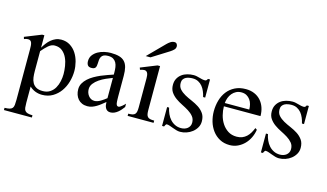

<svg xmlns="http://www.w3.org/2000/svg" viewBox="-84 -765 2010 1180"><g transform="rotate(15 920.5 -175.5)"><path d="M352.1 -181.2Q352.1 -147 342.3 -112.5Q332.5 -78.1 313 -50.8Q293.5 -23.4 264.4 -6.1Q235.4 11.2 196.8 11.2Q174.3 11.2 154.1 3.4Q133.8 -4.4 117.2 -20V83Q117.2 101.6 118.7 113.8Q120.1 126 125.7 133.3Q131.3 140.6 142.6 144Q153.8 147.5 173.8 147.9V162.1H-3.9V147.9Q16.6 147.5 28.3 144.3Q40 141.1 45.7 133.8Q51.3 126.5 52.7 113.8Q54.2 101.1 54.2 81.1V-237.8Q54.2 -251.5 53.5 -262.5Q52.7 -273.4 50 -281Q47.4 -288.6 42 -292.7Q36.6 -296.9 26.9 -296.9Q13.7 -296.9 2 -291L-2 -304.2L103 -346.2H117.2V-267.1Q126 -282.2 136.7 -296.6Q147.5 -311 160.9 -322.3Q174.3 -333.5 190.2 -340.3Q206.1 -347.2 225.1 -347.2Q257.8 -347.2 282 -331.8Q306.2 -316.4 321.5 -292.5Q336.9 -268.6 344.5 -239Q352.1 -209.5 352.1 -181.2ZM293 -146Q293 -169.4 288.8 -196.5Q284.7 -223.6 273.9 -247.1Q263.2 -270.5 244.4 -286.1Q225.6 -301.8 195.8 -301.8Q175.3 -301.8 156 -285.2Q136.7 -268.6 117.2 -245.1V-119.1Q117.2 -98.1 119.6 -78.9Q122.1 -59.6 130.4 -44.7Q138.7 -29.8 154.1 -21Q169.4 -12.2 195.8 -12.2Q222.7 -12.2 241.5 -24.7Q260.3 -37.1 271.5 -56.6Q282.7 -76.2 287.8 -99.9Q293 -123.5 293 -146Z M710.9 -48.8Q704.1 -39.6 695.6 -29.5Q687 -19.5 677 -11.5Q667 -3.4 655.3 1.7Q643.6 6.8 630.9 6.8Q619.1 6.8 611.6 2Q604 -2.9 599.6 -11Q595.2 -19 593.5 -28.8Q591.8 -38.6 591.8 -48.8Q579.6 -39.1 567.4 -29.3Q555.2 -19.5 542 -11.5Q528.8 -3.4 514.6 1.7Q500.5 6.8 483.9 6.8Q464.8 6.8 450 0.2Q435.1 -6.3 424.8 -18.1Q414.6 -29.8 409.2 -45.7Q403.8 -61.5 403.8 -80.1Q403.8 -100.6 413.3 -117.7Q422.9 -134.8 438.5 -148.9Q454.1 -163.1 474.1 -174.6Q494.1 -186 515.1 -195.1Q536.1 -204.1 556.2 -210.9Q576.2 -217.8 591.8 -223.1V-236.8Q591.8 -253.9 589.6 -269.8Q587.4 -285.6 580.6 -298.1Q573.7 -310.5 561.5 -317.9Q549.3 -325.2 528.8 -325.2Q511.7 -325.2 502 -320.6Q492.2 -315.9 487.1 -307.4Q481.9 -298.8 480.5 -287.4Q479 -275.9 479 -262.2Q479 -245.6 472.7 -236.3Q466.3 -227.1 447.8 -227.1Q430.7 -227.1 423.8 -236.8Q417 -246.6 417 -262.2Q417 -285.2 429.2 -301.3Q441.4 -317.4 459.7 -327.6Q478 -337.9 499.5 -342.5Q521 -347.2 540 -347.2Q571.8 -347.2 593.5 -341.1Q615.2 -335 628.4 -321Q641.6 -307.1 647.2 -285.2Q652.8 -263.2 652.8 -231.9V-117.2Q652.8 -109.9 652.8 -101.6Q652.8 -93.3 653.1 -85.2Q653.3 -77.1 653.6 -70.1Q653.8 -63 654.8 -58.1Q655.8 -51.3 659.2 -45.7Q662.6 -40 670.9 -40Q674.8 -40 680.7 -43.7Q686.5 -47.4 692.4 -52.2Q698.2 -57.1 703.4 -62Q708.5 -66.9 710.9 -69.8ZM591.8 -202.1Q573.2 -195.3 551.3 -185.5Q529.3 -175.8 510.3 -162.8Q491.2 -149.9 478.5 -133.5Q465.8 -117.2 465.8 -97.2Q465.8 -85.9 469.2 -75.2Q472.7 -64.5 479.5 -55.7Q486.3 -46.9 495.8 -41.5Q505.4 -36.1 518.1 -36.1Q527.8 -36.1 537.6 -39.6Q547.4 -43 556.9 -48.6Q566.4 -54.2 575.4 -60.8Q584.5 -67.4 591.8 -73.2Z M739.7 0V-14.2Q756.3 -14.2 766.6 -16.6Q776.9 -19 782.5 -25.4Q788.1 -31.7 790 -42.2Q792 -52.7 792 -68.8V-253.9Q792 -262.2 791 -270.3Q790 -278.3 787.4 -284.7Q784.7 -291 779.5 -294.9Q774.4 -298.8 766.1 -298.8Q760.3 -298.8 753.4 -297.1Q746.6 -295.4 739.7 -293L734.9 -306.2L836.9 -347.2H853V-68.8Q853 -52.7 855 -42.2Q856.9 -31.7 862.5 -25.4Q868.2 -19 878.2 -16.6Q888.2 -14.2 904.8 -14.2V0ZM920.9 -490.7Q920.9 -478 912.1 -469Q903.3 -460 891.1 -452.1L782.2 -383.8H752L856 -488.8Q865.2 -498 876.5 -505.4Q887.7 -512.7 901.4 -512.7Q910.6 -512.7 915.8 -505.9Q920.9 -499 920.9 -490.7Z M1189 -85Q1189 -63 1178.7 -45.4Q1168.5 -27.8 1152.3 -15.1Q1136.2 -2.4 1116 4.4Q1095.7 11.2 1075.7 11.2Q1064 11.2 1051.5 7.6Q1039.1 3.9 1027.3 -0.5Q1015.6 -4.9 1005.1 -8.5Q994.6 -12.2 985.8 -12.2Q983.4 -12.2 981.4 -10Q979.5 -7.8 977.8 -5.1Q976.1 -2.4 974.9 0.5Q973.6 3.4 972.7 4.9H960V-115.2H972.7Q976.6 -95.2 984.9 -76.7Q993.2 -58.1 1006.1 -43.7Q1019 -29.3 1036.4 -20.8Q1053.7 -12.2 1075.7 -12.2Q1086.9 -12.2 1097.4 -15.4Q1107.9 -18.6 1116 -24.9Q1124 -31.2 1128.9 -40.5Q1133.8 -49.8 1133.8 -62Q1133.8 -85.4 1120.8 -101.3Q1107.9 -117.2 1088.4 -129.4Q1068.8 -141.6 1046.4 -152.6Q1023.9 -163.6 1004.4 -177.5Q984.9 -191.4 971.9 -210.2Q959 -229 959 -256.8Q959 -280.3 968.3 -297.1Q977.5 -314 992.7 -325.2Q1007.8 -336.4 1027.6 -341.8Q1047.4 -347.2 1067.9 -347.2Q1077.6 -347.2 1086.9 -345.2Q1096.2 -343.3 1105.5 -340.6Q1114.7 -337.9 1123.8 -335.9Q1132.8 -334 1142.1 -334Q1147.9 -334 1151.6 -337.9Q1155.3 -341.8 1157.7 -347.2H1170.9V-231.9H1157.7Q1153.8 -250 1146.7 -266.8Q1139.6 -283.7 1128.9 -296.9Q1118.2 -310.1 1102.8 -318.1Q1087.4 -326.2 1066.9 -326.2Q1056.2 -326.2 1044.7 -324.2Q1033.2 -322.3 1023.7 -317.4Q1014.2 -312.5 1008.1 -303.5Q1002 -294.4 1002 -280.8Q1002 -256.3 1015.9 -241Q1029.8 -225.6 1050.5 -214.1Q1071.3 -202.6 1095.5 -192.4Q1119.6 -182.1 1140.4 -168.7Q1161.1 -155.3 1175 -135.5Q1189 -115.7 1189 -85Z M1528.8 -123Q1524.9 -96.7 1513.4 -72.5Q1502 -48.3 1483.9 -29.8Q1465.8 -11.2 1442.1 0Q1418.5 11.2 1390.6 11.2Q1354.5 11.2 1326.9 -3.9Q1299.3 -19 1280.8 -43.9Q1262.2 -68.8 1252.9 -100.3Q1243.7 -131.8 1243.7 -165Q1243.7 -201.7 1253.2 -234.6Q1262.7 -267.6 1282 -292.5Q1301.3 -317.4 1330.8 -332.3Q1360.4 -347.2 1399.9 -347.2Q1430.2 -347.2 1454.1 -336.9Q1478 -326.7 1494.6 -308.3Q1511.2 -290 1520 -264.9Q1528.8 -239.7 1528.8 -210H1295.9Q1295.9 -182.6 1303.2 -154.3Q1310.5 -126 1325.7 -102.8Q1340.8 -79.6 1364 -64.7Q1387.2 -49.8 1418.9 -49.8Q1438.5 -49.8 1453.9 -55.9Q1469.2 -62 1481.2 -73Q1493.2 -84 1502 -98.9Q1510.7 -113.8 1517.6 -130.9ZM1451.7 -231Q1451.7 -247.6 1447.5 -263.9Q1443.4 -280.3 1434.3 -292.7Q1425.3 -305.2 1411.6 -313Q1397.9 -320.8 1378.9 -320.8Q1359.9 -320.8 1345.2 -313.2Q1330.6 -305.7 1320.1 -293.2Q1309.6 -280.8 1303.5 -264.4Q1297.4 -248 1295.9 -231Z M1817.9 -85Q1817.9 -63 1807.6 -45.4Q1797.4 -27.8 1781.2 -15.1Q1765.1 -2.4 1744.9 4.4Q1724.6 11.2 1704.6 11.2Q1692.9 11.2 1680.4 7.6Q1668 3.9 1656.2 -0.5Q1644.5 -4.9 1634 -8.5Q1623.5 -12.2 1614.7 -12.2Q1612.3 -12.2 1610.4 -10Q1608.4 -7.8 1606.7 -5.1Q1605 -2.4 1603.8 0.5Q1602.5 3.4 1601.6 4.9H1588.9V-115.2H1601.6Q1605.5 -95.2 1613.8 -76.7Q1622.1 -58.1 1635 -43.7Q1647.9 -29.3 1665.3 -20.8Q1682.6 -12.2 1704.6 -12.2Q1715.8 -12.2 1726.3 -15.4Q1736.8 -18.6 1744.9 -24.9Q1752.9 -31.2 1757.8 -40.5Q1762.7 -49.8 1762.7 -62Q1762.7 -85.4 1749.8 -101.3Q1736.8 -117.2 1717.3 -129.4Q1697.8 -141.6 1675.3 -152.6Q1652.8 -163.6 1633.3 -177.5Q1613.8 -191.4 1600.8 -210.2Q1587.9 -229 1587.9 -256.8Q1587.9 -280.3 1597.2 -297.1Q1606.4 -314 1621.6 -325.2Q1636.7 -336.4 1656.5 -341.8Q1676.3 -347.2 1696.8 -347.2Q1706.5 -347.2 1715.8 -345.2Q1725.1 -343.3 1734.4 -340.6Q1743.7 -337.9 1752.7 -335.9Q1761.7 -334 1771 -334Q1776.9 -334 1780.5 -337.9Q1784.2 -341.8 1786.6 -347.2H1799.8V-231.9H1786.6Q1782.7 -250 1775.6 -266.8Q1768.6 -283.7 1757.8 -296.9Q1747.1 -310.1 1731.7 -318.1Q1716.3 -326.2 1695.8 -326.2Q1685.1 -326.2 1673.6 -324.2Q1662.1 -322.3 1652.6 -317.4Q1643.1 -312.5 1637 -303.5Q1630.9 -294.4 1630.9 -280.8Q1630.9 -256.3 1644.8 -241Q1658.7 -225.6 1679.4 -214.1Q1700.2 -202.6 1724.4 -192.4Q1748.5 -182.1 1769.3 -168.7Q1790 -155.3 1804 -135.5Q1817.9 -115.7 1817.9 -85Z"/></g></svg>

Font: Scheherazade Rohingya
Style: Regular
Weight: 400
Designer: SIL International
Foundry: SIL International
Version: Version 2.000 (build 440/429)